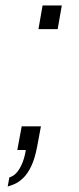

<svg xmlns="http://www.w3.org/2000/svg" viewBox="-20 -546 286 699"><path d="M8 133 14 100Q30 95 41.5 81.5Q53 68 61.5 47Q70 26 74 0H43L59 -86H129L115 -11Q107 31 94 58.5Q81 86 65 101.5Q49 117 34 123.5Q19 130 8 133ZM120 -440 135 -526H205L190 -440Z"/></svg>

Font: Archivo SemiCondensed ExtraLight
Style: Italic
Weight: 250
Width: 4
Italic angle: -10°
Designer: Hector Gatti
Foundry: Omnibus-Type
Version: Version 2.001